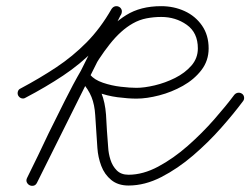

<svg xmlns="http://www.w3.org/2000/svg" viewBox="-20 -585 812 623"><path d="M47 -298Q109 -331 162.5 -366.5Q216 -402 261 -447.5Q306 -493 342 -556Q347 -563 353.5 -564.5Q360 -566 366 -563Q372 -560 374.5 -553.5Q377 -547 373 -539Q305 -403 236.5 -266Q168 -129 100 8Q96 16 89 17.5Q82 19 76 16Q70 13 67 6.5Q64 0 68 -8Q86 -44 103.5 -80.5Q121 -117 138 -153Q164 -205 190 -257.5Q216 -310 245 -360Q275 -414 309 -460.5Q343 -507 389.5 -536Q436 -565 503 -565Q544 -565 579 -549Q614 -533 635.5 -502Q657 -471 657 -428Q657 -388 633.5 -357.5Q610 -327 573.5 -306.5Q537 -286 496.5 -275.5Q456 -265 423 -265Q396 -265 361.5 -269.5Q327 -274 295.5 -286Q264 -298 245 -320Q239 -327 240.5 -334Q242 -341 247 -345Q252 -349 259 -349.5Q266 -350 272 -343Q297 -313 309 -283Q321 -253 324 -213Q325 -187 327 -160.5Q329 -134 331 -107Q332 -87 338.5 -66.5Q345 -46 359 -32Q373 -18 397 -18Q444 -18 493.5 -44.5Q543 -71 589.5 -112Q636 -153 675 -197.5Q714 -242 740 -277Q745 -283 752 -284Q759 -285 765 -281Q771 -277 772 -269.5Q773 -262 768 -256Q739 -217 697.5 -170Q656 -123 606.5 -80.5Q557 -38 503.5 -10.5Q450 17 397 17Q363 17 341 -1Q319 -19 308.5 -47Q298 -75 296 -105Q294 -131 292.5 -157.5Q291 -184 289 -211Q287 -245 277 -270Q267 -295 245 -320Q239 -327 240.5 -334Q242 -341 247 -345Q252 -349 259 -349.5Q266 -350 272 -343Q286 -326 314 -316.5Q342 -307 372 -303.5Q402 -300 423 -300Q448 -300 482 -308Q516 -316 548 -332Q580 -348 601 -372Q622 -396 622 -428Q622 -479 586 -504.5Q550 -530 503 -530Q479 -530 455.5 -525.5Q432 -521 411 -509Q372 -487 336 -441.5Q300 -396 269.5 -340Q239 -284 213.5 -230Q188 -176 170 -138Q152 -101 134.5 -65Q117 -29 100 8Q96 15 89 16.5Q82 18 76 15Q70 13 67 6.5Q64 0 68 -8Q137 -145 205.5 -281.5Q274 -418 342 -555Q346 -563 353 -564Q360 -565 365 -562Q371 -559 374 -552.5Q377 -546 373 -538Q335 -473 288 -425Q241 -377 184.5 -339.5Q128 -302 63 -268Q57 -264 50 -266Q43 -268 39 -275Q36 -281 38 -288Q40 -295 47 -298Z"/></svg>

Font: FRB American Cursive Guidelines Arrows
Style: Italic
Weight: 400
Italic angle: -25°
Version: Version 2.0;Modular Font Editor K font №1